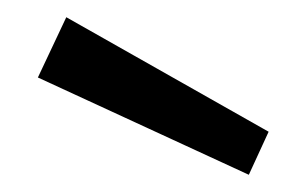

<svg xmlns="http://www.w3.org/2000/svg" viewBox="-20 -880 355 223"><path d="M24 -790 269 -677 292 -727 57 -860Z"/></svg>

Font: FEC Monospace Regular
Style: Regular
Weight: 500
Designer: Jonathan Pinhorn
Foundry: FEC
Version: Version 0.1